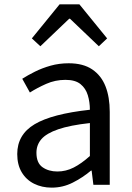

<svg xmlns="http://www.w3.org/2000/svg" viewBox="-20 -847 603 880"><path d="M217 13Q172 13 136 -5Q100 -23 79.5 -57.5Q59 -92 59 -141Q59 -230 138.5 -277.5Q218 -325 392 -344Q392 -379 382.5 -410.5Q373 -442 349 -461.5Q325 -481 280 -481Q233 -481 191.5 -462.5Q150 -444 117 -423L82 -486Q107 -502 140 -518.5Q173 -535 212 -546Q251 -557 295 -557Q361 -557 402.5 -529Q444 -501 463.5 -451.5Q483 -402 483 -334V0H408L400 -65H397Q359 -33 313.5 -10Q268 13 217 13ZM243 -61Q282 -61 317.5 -79Q353 -97 392 -132V-283Q301 -273 247 -254.5Q193 -236 170 -209.5Q147 -183 147 -147Q147 -100 175 -80.5Q203 -61 243 -61ZM126 -671 253 -827H344L471 -671L433 -635L301 -761H297L165 -635Z"/></svg>

Font: Noto Sans KR Thin
Style: Regular
Weight: 400
Version: Version 2.004-H2;hotconv 1.0.118;makeotfexe 2.5.65603